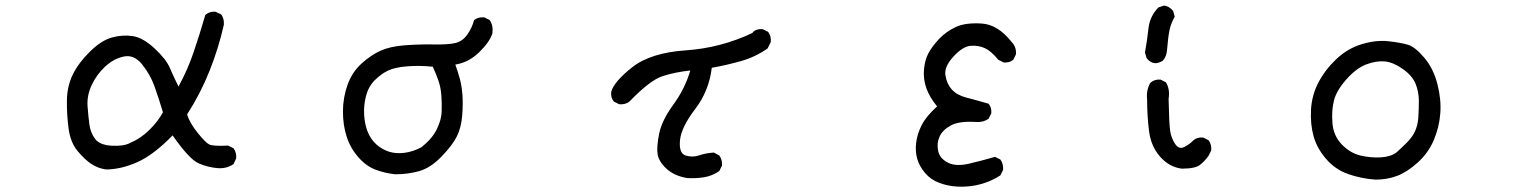

<svg xmlns="http://www.w3.org/2000/svg" viewBox="-20 -613 5540 699"><path d="M366.2 3.9Q336.9 0 312.5 -16.1Q288.1 -32.2 262.2 -63.5Q236.3 -94.7 229.5 -146.5Q222.7 -198.2 223.6 -249Q224.6 -299.8 245.1 -341.8Q265.6 -383.8 307.1 -424.8Q348.6 -465.8 387.7 -476.6Q426.8 -487.3 463.9 -481.4Q501 -475.6 543 -436.5Q585 -397.5 598.6 -365.2Q612.3 -333 629.9 -297.9Q663.1 -358.4 685.5 -424.8Q708 -491.2 727.5 -558.6Q743.2 -572.3 764.6 -570.3L785.2 -560.5Q796.9 -544.9 794.9 -522.5Q775.4 -436.5 742.7 -354.5Q710 -272.5 661.1 -196.3Q670.9 -165 699.2 -129.9Q727.5 -94.7 741.2 -87.4Q754.9 -80.1 810.5 -83L830.1 -73.2Q841.8 -57.6 839.8 -36.1L830.1 -15.6Q804.7 2 771 -1Q737.3 -3.9 703.6 -18.1Q669.9 -32.2 608.4 -120.1Q538.1 -47.9 478.5 -22Q418.9 3.9 366.2 3.9ZM454.1 -92.8Q491.2 -108.4 522.5 -138.7Q553.7 -168.9 573.2 -204.1Q557.6 -256.8 542 -299.8Q526.4 -342.8 497.1 -378.9Q467.8 -415 430.7 -407.2Q393.6 -399.4 362.3 -370.1Q331.1 -340.8 313.5 -302.7Q295.9 -264.6 298.8 -225.6Q301.8 -186.5 305.7 -158.2Q309.6 -129.9 326.2 -107.4Q342.8 -85 386.7 -82.5Q430.7 -80.1 454.1 -92.8Z M1418.9 21.5Q1381.8 17.6 1347.7 4.9Q1313.5 -7.8 1284.7 -40.5Q1255.9 -73.2 1242.2 -115.2Q1228.5 -157.2 1228.5 -207Q1228.5 -256.8 1245.1 -303.7Q1261.7 -350.6 1296.4 -381.8Q1331.1 -413.1 1366.2 -428.7Q1401.4 -444.3 1454.6 -448.2Q1507.8 -452.1 1559.1 -451.2Q1610.4 -450.2 1636.7 -456.1Q1663.1 -461.9 1680.7 -486.3Q1698.2 -510.7 1706.1 -540Q1721.7 -551.8 1743.2 -549.8L1762.7 -540Q1776.4 -520.5 1772.5 -491.2Q1762.7 -460 1724.6 -422.9Q1686.5 -385.7 1637.7 -377.9Q1647.5 -350.6 1654.3 -325.2Q1661.1 -299.8 1663.6 -266.6Q1666 -233.4 1662.6 -191.4Q1659.2 -149.4 1643.6 -117.2Q1627.9 -85 1587.9 -43.5Q1547.9 -2 1506.8 9.8Q1465.8 21.5 1418.9 21.5ZM1514.6 -77.1Q1553.7 -108.4 1570.3 -142.6Q1586.9 -176.8 1587.9 -206.1Q1588.9 -235.4 1586.9 -264.6Q1585 -293.9 1576.2 -319.3Q1567.4 -344.7 1555.7 -370.1Q1507.8 -375 1463.4 -371.6Q1418.9 -368.2 1393.6 -356.4Q1368.2 -344.7 1344.7 -321.3Q1321.3 -297.9 1312.5 -263.7Q1303.7 -229.5 1305.7 -195.3Q1307.6 -161.1 1318.4 -133.8Q1329.1 -106.4 1349.6 -87.9Q1370.1 -69.3 1395.5 -61Q1420.9 -52.7 1452.1 -56.6Q1483.4 -60.5 1514.6 -77.1Z M2481.4 35.2Q2434.6 27.3 2406.2 1Q2377.9 -25.4 2374 -52.2Q2370.1 -79.1 2379.9 -127Q2389.6 -174.8 2431.6 -232.4Q2473.6 -290 2493.2 -356.4Q2438.5 -350.6 2392.6 -335.9Q2346.7 -321.3 2271.5 -243.2Q2255.9 -231.4 2234.4 -233.4L2214.8 -243.2Q2203.1 -256.8 2205.1 -278.3Q2214.8 -315.4 2281.7 -368.2Q2348.6 -420.9 2476.6 -429.7Q2604.5 -438.5 2719.7 -493.2L2721.7 -497.1Q2735.4 -508.8 2756.8 -506.8L2776.4 -497.1Q2788.1 -481.4 2786.1 -460L2774.4 -436.5Q2729.5 -405.3 2677.7 -390.6Q2626 -376 2571.3 -366.2Q2561.5 -282.2 2510.7 -215.8Q2460 -149.4 2455.6 -102.1Q2451.2 -54.7 2476.1 -46.9Q2501 -39.1 2525.4 -47.4Q2549.8 -55.7 2579.1 -57.6L2598.6 -46.9Q2610.4 -31.2 2608.4 -9.8L2598.6 9.8Q2573.2 27.3 2543.9 32.2Q2514.6 37.1 2481.4 35.2Z M3465.8 66.4Q3430.7 64.5 3399.4 52.7Q3368.2 41 3347.7 16.6Q3327.1 -7.8 3319.3 -34.7Q3311.5 -61.5 3315.4 -93.8Q3319.3 -126 3335.9 -158.2Q3352.5 -190.4 3391.6 -225.6Q3364.3 -258.8 3352.5 -292Q3340.8 -325.2 3343.8 -359.4Q3346.7 -393.6 3359.4 -418Q3372.1 -442.4 3397.9 -470.2Q3423.8 -498 3459.5 -514.6Q3495.1 -531.2 3554.2 -527.3Q3613.3 -523.4 3663.1 -460Q3680.7 -442.4 3678.7 -415L3668.9 -395.5Q3655.3 -383.8 3633.8 -385.7L3614.3 -395.5Q3588.9 -426.8 3565.9 -437.5Q3543 -448.2 3514.2 -446.3Q3485.4 -444.3 3451.2 -407.2Q3417 -370.1 3421.9 -338.9Q3426.8 -307.6 3445.3 -287.1Q3463.9 -266.6 3498 -257.8Q3532.2 -249 3579.1 -235.4Q3590.8 -221.7 3588.9 -200.2L3579.1 -180.7Q3559.6 -167 3534.2 -168.9Q3471.7 -172.9 3441.4 -156.2Q3411.1 -139.6 3400.4 -115.2Q3389.6 -90.8 3395.5 -63.5Q3401.4 -36.1 3430.7 -21Q3460 -5.9 3507.8 -17.1Q3555.7 -28.3 3602.5 -42L3622.1 -32.2Q3633.8 -15.6 3631.8 5.9L3622.1 25.4Q3588.9 46.9 3549.8 57.6Q3510.7 68.4 3465.8 66.4Z M4282.2 1Q4236.3 -4.9 4203.1 -43Q4169.9 -81.1 4163.1 -136.7Q4156.2 -192.4 4156.2 -251Q4152.3 -284.2 4168 -311.5Q4183.6 -325.2 4205.1 -323.2L4224.6 -313.5Q4240.2 -288.1 4234.4 -252.9Q4236.3 -161.1 4240.2 -135.7Q4244.1 -110.4 4258.3 -88.9Q4272.5 -67.4 4293 -78.6Q4313.5 -89.8 4325.2 -102.5Q4338.9 -114.3 4360.4 -112.3L4379.9 -102.5Q4391.6 -86.9 4389.6 -65.4L4379.9 -45.9Q4366.2 -26.4 4348.6 -12.7Q4331.1 1 4282.2 1ZM4213.9 -392.6Q4201.2 -383.8 4186.5 -382.8Q4168 -383.8 4154.3 -401.4L4148.4 -421.9Q4156.2 -464.8 4161.1 -509.3Q4166 -553.7 4197.3 -585.9L4217.8 -592.8Q4236.3 -590.8 4251 -573.2L4256.8 -551.8Q4243.2 -529.3 4237.8 -503.4Q4232.4 -477.5 4228.5 -428.7Q4226.6 -407.2 4213.9 -392.6Z M4987.3 41Q4934.6 37.1 4887.7 20.5Q4840.8 3.9 4807.6 -34.7Q4774.4 -73.2 4762.2 -117.2Q4750 -161.1 4752.9 -213.9Q4755.9 -266.6 4779.8 -312.5Q4803.7 -358.4 4844.7 -397.5Q4885.7 -436.5 4937.5 -452.1Q4989.3 -467.8 5034.2 -462.9Q5079.1 -458 5105.5 -450.2Q5131.8 -442.4 5165 -403.3Q5198.2 -364.3 5212.9 -307.6Q5227.5 -251 5223.6 -200.2Q5219.7 -149.4 5199.7 -102.5Q5179.7 -55.7 5141.1 -21Q5102.5 13.7 5066.4 27.3Q5030.3 41 4987.3 41ZM5063.5 -57.6Q5082 -74.2 5102.1 -94.2Q5122.1 -114.3 5131.8 -135.7Q5141.6 -157.2 5143.6 -185.5Q5145.5 -213.9 5145.5 -246.1Q5145.5 -278.3 5133.8 -307.6Q5122.1 -336.9 5087.9 -361.3Q5053.7 -385.7 5022.9 -389.2Q4992.2 -392.6 4955.1 -378.9Q4918 -365.2 4881.3 -323.7Q4844.7 -282.2 4835.9 -245.1Q4827.1 -208 4831.1 -163.1Q4835 -118.2 4865.2 -86.9Q4895.5 -55.7 4932.6 -46.9Q4969.7 -38.1 5005.9 -40Q5042 -42 5063.5 -57.6Z"/></svg>

Font: JasonHandwriting2
Style: Regular
Weight: 400
Version: Version 1.05.10